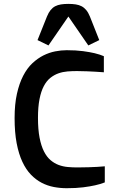

<svg xmlns="http://www.w3.org/2000/svg" viewBox="-20 -970 616 1002"><path d="M328.1 12.2Q294.4 12.2 261 5.9Q227.5 -0.5 197.5 -16.1Q167.5 -31.7 141.6 -58.3Q115.7 -85 96.7 -125.7Q77.6 -166.5 66.9 -222.7Q56.2 -278.8 56.2 -354Q56.2 -426.3 68.4 -480.7Q80.6 -535.2 101.1 -574.7Q121.6 -614.3 148.9 -639.9Q176.3 -665.5 206.5 -680.7Q236.8 -695.8 268.1 -701.9Q299.3 -708 328.1 -708Q377 -708 413.1 -703.1Q449.2 -698.2 473.6 -692.4Q502 -685.5 522 -676.8V-592.8Q502 -594.2 479 -595.7Q459.5 -596.7 434.3 -597.9Q409.2 -599.1 381.8 -599.1Q356.9 -599.1 332.3 -597.2Q307.6 -595.2 284.9 -587.2Q262.2 -579.1 242.7 -563.5Q223.1 -547.9 208.7 -520.8Q194.3 -493.7 186.3 -453.1Q178.2 -412.6 178.2 -355Q178.2 -294.4 186.5 -251.5Q194.8 -208.5 209.5 -179.7Q224.1 -150.9 243.7 -134.3Q263.2 -117.7 286.1 -109.1Q309.1 -100.6 334 -98.4Q358.9 -96.2 383.8 -96.2Q416 -96.2 442.4 -97.2Q468.8 -98.1 487.3 -99.1Q509.3 -100.6 526.9 -102.1V-18.1Q505.4 -9.3 476.1 -2.9Q450.7 2.9 413.8 7.6Q377 12.2 328.1 12.2ZM232.9 -732.9 175.8 -760.7 225.1 -883.8Q233.4 -904.3 243.9 -917.2Q254.4 -930.2 267.8 -937.3Q281.2 -944.3 298.3 -947Q315.4 -949.7 336.9 -949.7Q358.4 -949.7 375.5 -947Q392.6 -944.3 406 -937.3Q419.4 -930.2 430.2 -917.2Q440.9 -904.3 449.2 -883.8L498 -760.7L440.9 -732.9L336.9 -883.8Z"/></svg>

Font: Doppio One
Style: Regular
Weight: 400
Designer: Szymon Celej
Foundry: Szymon Celej
Version: Version 1.002